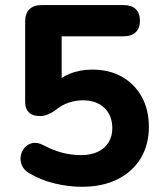

<svg xmlns="http://www.w3.org/2000/svg" viewBox="-20 -725 640 756"><path d="M301.8 10.5Q250.5 10.5 196.4 -2.4Q142.2 -15.2 96.8 -42Q74.5 -54.8 66.4 -73.5Q58.2 -92.2 61.8 -111.4Q65.2 -130.5 77.9 -144.5Q90.5 -158.5 109.4 -161.9Q128.2 -165.2 151.2 -153.2Q186.8 -134 223.6 -124.1Q260.5 -114.2 299 -114.2Q337.8 -114.2 365.4 -127.4Q393 -140.5 407.6 -164.4Q422.2 -188.2 422.2 -220.2Q422.2 -270 391.1 -300Q360 -330 306.2 -330Q279 -330 251.6 -321.2Q224.2 -312.5 196.8 -290.2Q186.8 -282.8 170.9 -275.4Q155 -268 137.5 -268Q108.2 -268 93.6 -282.5Q79 -297 79 -323.2V-640.5Q79 -671.8 95.8 -688.4Q112.5 -705 143.5 -705H466.5Q497.8 -705 514.4 -689.2Q531 -673.5 531 -643.5Q531 -614.2 514.4 -598.1Q497.8 -582 466.5 -582H222.8V-384.5H186.2Q211.5 -416.5 252.9 -433.8Q294.2 -451 343.2 -451Q410.5 -451 460.5 -422.5Q510.5 -394 538.4 -343.4Q566.2 -292.8 566.2 -225.5Q566.2 -155.2 534.2 -102Q502.2 -48.8 442.9 -19.1Q383.5 10.5 301.8 10.5Z"/></svg>

Font: Nunito ExtraLight
Style: Regular
Weight: 200
Designer: Vernon Adams
Foundry: Vernon Adams
Version: Version 3.602;April 4, 2023;FontCreator 14.0.0.2856 64-bit